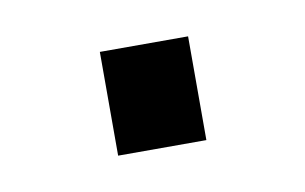

<svg xmlns="http://www.w3.org/2000/svg" viewBox="-31 -453 310 195"><g transform="rotate(-10 124.5 -355.5)"><path d="M79 -409H170V-302H79Z"/></g></svg>

Font: Almarai Light
Style: Regular
Weight: 300
Designer: Boutros International 2019
Foundry: Created by Boutros International 2019
Version: Version 1.10